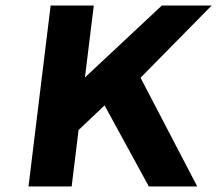

<svg xmlns="http://www.w3.org/2000/svg" viewBox="-20 -674 785 694"><path d="M163 -654 83 0H239L264 -204L358 -293L518 0H693L488 -393L745 -654H565L287 -394L319 -654Z"/></svg>

Font: Falling Sky
Style: ExBdObl
Weight: 400
Designer: Paul D. Hunt
Foundry: Adobe Systems Incorporated
Version: Version 1.02